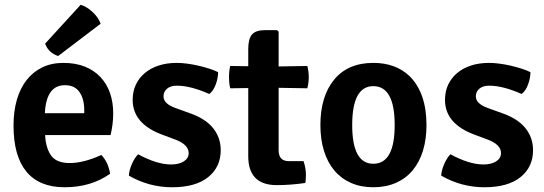

<svg xmlns="http://www.w3.org/2000/svg" viewBox="-20 -775 2294 809"><path d="M446 -206H170Q173 -151 195.5 -119.5Q218 -88 274 -88Q332 -88 407 -122Q436 -92 444 -43Q364 14 252 14Q146 14 91.5 -51.5Q37 -117 37 -246Q37 -306 51 -354.5Q65 -403 92 -437.5Q119 -472 158 -491Q197 -510 247 -510Q298 -510 337 -494.5Q376 -479 403 -450.5Q430 -422 443.5 -383Q457 -344 457 -298Q457 -273 454 -250.5Q451 -228 446 -206ZM253 -416Q175 -416 169 -298H335V-310Q335 -358 315 -387Q295 -416 253 -416ZM170 -591 320 -755Q346 -747 370.5 -724Q395 -701 404 -675L225 -539Q185 -552 170 -591Z M523 -35Q524 -57 535.5 -83.5Q547 -110 562 -125Q641 -82 701 -82Q734 -82 754.5 -95Q775 -108 775 -130Q775 -165 721 -186L665 -207Q539 -253 539 -354Q539 -390 552.5 -418.5Q566 -447 590.5 -467.5Q615 -488 649 -499Q683 -510 725 -510Q744 -510 767.5 -507Q791 -504 815 -498.5Q839 -493 861 -486Q883 -479 899 -471Q899 -446 889 -419Q879 -392 862 -379Q783 -414 725 -414Q699 -414 684 -401.5Q669 -389 669 -369Q669 -338 719 -320L780 -298Q846 -275 878 -235Q910 -195 910 -142Q910 -71 857 -28.5Q804 14 705 14Q608 14 523 -35Z M1275 -497Q1281 -473 1281 -450Q1281 -427 1275 -403L1154 -405V-142Q1154 -96 1197 -96H1259Q1269 -66 1269 -39Q1269 -12 1266 -4Q1205 5 1146 5Q1026 5 1026 -117V-404L950 -403Q945 -423 945 -450Q945 -477 950 -497L1026 -496V-568Q1026 -612 1042 -630Q1058 -648 1097 -648H1147L1154 -642V-495Z M1706 -454Q1777 -383 1777 -248Q1777 -188 1762 -139.5Q1747 -91 1718.5 -57Q1690 -23 1648 -4.5Q1606 14 1553 14Q1500 14 1458.5 -4.5Q1417 -23 1388.5 -57Q1360 -91 1345 -139.5Q1330 -188 1330 -248Q1330 -369 1388 -439.5Q1446 -510 1553 -510Q1647 -510 1706 -454ZM1553 -412Q1464 -412 1464 -248Q1464 -85 1553 -85Q1643 -85 1643 -248Q1643 -412 1553 -412Z M1839 -35Q1840 -57 1851.5 -83.5Q1863 -110 1878 -125Q1957 -82 2017 -82Q2050 -82 2070.5 -95Q2091 -108 2091 -130Q2091 -165 2037 -186L1981 -207Q1855 -253 1855 -354Q1855 -390 1868.5 -418.5Q1882 -447 1906.5 -467.5Q1931 -488 1965 -499Q1999 -510 2041 -510Q2060 -510 2083.5 -507Q2107 -504 2131 -498.5Q2155 -493 2177 -486Q2199 -479 2215 -471Q2215 -446 2205 -419Q2195 -392 2178 -379Q2099 -414 2041 -414Q2015 -414 2000 -401.5Q1985 -389 1985 -369Q1985 -338 2035 -320L2096 -298Q2162 -275 2194 -235Q2226 -195 2226 -142Q2226 -71 2173 -28.5Q2120 14 2021 14Q1924 14 1839 -35Z"/></svg>

Font: Signika
Style: Semibold
Weight: 600
Designer: Anna Giedrys
Foundry: Anna Giedrys
Version: Version 1.001